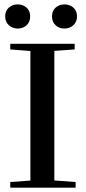

<svg xmlns="http://www.w3.org/2000/svg" viewBox="-20 -865 396 885"><path d="M276.9 -733.4Q252.9 -733.4 236.3 -748.5Q219.7 -763.7 219.7 -789.6Q219.7 -814.9 236.3 -829.8Q252.9 -844.7 276.9 -844.7Q301.8 -844.7 318.4 -829.8Q335 -814.9 335 -789.6Q335 -764.2 318.1 -748.8Q301.3 -733.4 276.9 -733.4ZM61.5 -733.4Q37.6 -733.4 20.8 -748.8Q3.9 -764.2 3.9 -789.6Q3.9 -814.9 20.5 -829.8Q37.1 -844.7 61.5 -844.7Q85.9 -844.7 102.5 -829.8Q119.1 -814.9 119.1 -789.6Q119.1 -763.7 102.5 -748.5Q85.9 -733.4 61.5 -733.4ZM27.3 0V-25.9L120.1 -32.7V-629.9L27.3 -637.2V-663.1H324.2V-637.2L230.5 -630.4V-33.2L328.6 -25.9V0Z"/></svg>

Font: Elstob 14pt Medium
Style: Regular
Weight: 500
Designer: Peter S. Baker
Version: Version 1.015